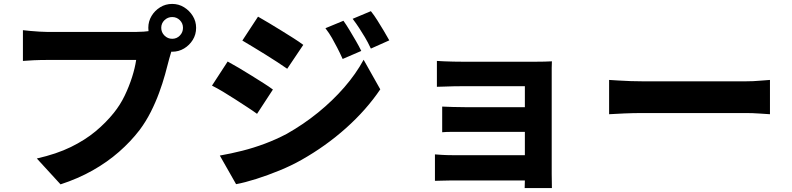

<svg xmlns="http://www.w3.org/2000/svg" viewBox="-20 -880 4040 980"><path d="M803 -738Q803 -715 819.5 -698.5Q836 -682 859 -682Q882 -682 898 -698.5Q914 -715 914 -738Q914 -761 898 -777Q882 -793 859 -793Q836 -793 819.5 -777Q803 -761 803 -738ZM737 -738Q737 -771 753.5 -798.5Q770 -826 797.5 -843Q825 -860 859 -860Q892 -860 919.5 -843Q947 -826 964 -798.5Q981 -771 981 -738Q981 -704 964 -676.5Q947 -649 919.5 -632.5Q892 -616 859 -616Q825 -616 797.5 -632.5Q770 -649 753.5 -676.5Q737 -704 737 -738ZM868 -655Q861 -640 855 -618.5Q849 -597 844 -581Q835 -545 822.5 -500Q810 -455 792 -406Q774 -357 749.5 -308.5Q725 -260 693 -217Q648 -158 587.5 -105Q527 -52 452.5 -10Q378 32 289 61L168 -71Q269 -94 341.5 -129.5Q414 -165 467.5 -209.5Q521 -254 561 -304Q594 -345 616.5 -392Q639 -439 654 -486Q669 -533 675 -574Q660 -574 626 -574Q592 -574 548 -574Q504 -574 455.5 -574Q407 -574 361 -574Q315 -574 278.5 -574Q242 -574 222 -574Q186 -574 151.5 -572.5Q117 -571 97 -569V-726Q113 -724 135.5 -722Q158 -720 182 -718.5Q206 -717 222 -717Q239 -717 268.5 -717Q298 -717 335.5 -717Q373 -717 414.5 -717Q456 -717 496.5 -717Q537 -717 572.5 -717Q608 -717 634.5 -717Q661 -717 674 -717Q690 -717 713.5 -718.5Q737 -720 759 -725Z M1733 -774Q1748 -753 1764.5 -725.5Q1781 -698 1797 -670.5Q1813 -643 1824 -620L1729 -579Q1714 -612 1701 -637Q1688 -662 1674.5 -686Q1661 -710 1641 -736ZM1873 -823Q1890 -802 1906.5 -775.5Q1923 -749 1939 -722.5Q1955 -696 1967 -674L1873 -632Q1857 -666 1842.5 -690Q1828 -714 1813.5 -736.5Q1799 -759 1780 -784ZM1297 -795Q1322 -781 1353.5 -762Q1385 -743 1417.5 -723Q1450 -703 1479 -684.5Q1508 -666 1528 -651L1446 -529Q1425 -544 1395.5 -563Q1366 -582 1335 -601.5Q1304 -621 1273 -639.5Q1242 -658 1217 -673ZM1102 -86Q1159 -96 1216.5 -110.5Q1274 -125 1331.5 -146.5Q1389 -168 1444 -197Q1529 -245 1603.5 -305.5Q1678 -366 1737.5 -434.5Q1797 -503 1836 -575L1921 -424Q1850 -319 1746.5 -226.5Q1643 -134 1519 -64Q1468 -35 1407 -10Q1346 15 1287.5 33.5Q1229 52 1185 60ZM1142 -566Q1168 -552 1200 -533Q1232 -514 1264 -494Q1296 -474 1324.5 -456Q1353 -438 1373 -423L1292 -299Q1270 -315 1241.5 -333.5Q1213 -352 1181.5 -372.5Q1150 -393 1119 -411.5Q1088 -430 1062 -443Z M2210 -569Q2224 -568 2247 -567Q2270 -566 2295 -565.5Q2320 -565 2340 -565Q2367 -565 2405 -565Q2443 -565 2486.5 -565Q2530 -565 2573 -565Q2616 -565 2653.5 -565Q2691 -565 2716 -565Q2734 -565 2759 -565.5Q2784 -566 2797 -567Q2796 -556 2796 -533.5Q2796 -511 2796 -494Q2796 -484 2796 -448.5Q2796 -413 2796 -363Q2796 -313 2796 -257Q2796 -201 2796 -147.5Q2796 -94 2796 -53Q2796 -12 2796 8Q2796 20 2796.5 43Q2797 66 2797 80H2658Q2659 67 2659 41.5Q2659 16 2659 1Q2659 -24 2659 -64Q2659 -104 2659 -151Q2659 -198 2659 -245Q2659 -292 2659 -333.5Q2659 -375 2659 -403.5Q2659 -432 2659 -440Q2649 -440 2627.5 -440Q2606 -440 2577.5 -440Q2549 -440 2517 -440Q2485 -440 2452.5 -440Q2420 -440 2391 -440Q2362 -440 2340 -440Q2320 -440 2294.5 -439.5Q2269 -439 2246 -438Q2223 -437 2210 -437ZM2237 -336Q2258 -335 2290.5 -334Q2323 -333 2352 -333Q2364 -333 2394 -333Q2424 -333 2464 -333Q2504 -333 2546 -333Q2588 -333 2626 -333Q2664 -333 2690 -333Q2716 -333 2723 -333V-207Q2716 -207 2690 -207Q2664 -207 2626 -207Q2588 -207 2546 -207Q2504 -207 2464 -207Q2424 -207 2394 -207Q2364 -207 2352 -207Q2323 -207 2289.5 -207Q2256 -207 2237 -205ZM2200 -92Q2212 -91 2236 -89.5Q2260 -88 2287 -88Q2303 -88 2338 -88Q2373 -88 2418.5 -88Q2464 -88 2513 -88Q2562 -88 2606 -88Q2650 -88 2681.5 -88Q2713 -88 2724 -88V41Q2710 41 2677 41Q2644 41 2599.5 41Q2555 41 2507.5 41Q2460 41 2415 41Q2370 41 2336 41Q2302 41 2287 41Q2266 41 2239 42Q2212 43 2200 43Z M3089 -472Q3108 -471 3138 -469Q3168 -467 3199.5 -466Q3231 -465 3256 -465Q3284 -465 3321.5 -465Q3359 -465 3402.5 -465Q3446 -465 3491.5 -465Q3537 -465 3581.5 -465Q3626 -465 3666 -465Q3706 -465 3738 -465Q3770 -465 3790 -465Q3825 -465 3857 -468Q3889 -471 3910 -472V-297Q3892 -298 3856.5 -300.5Q3821 -303 3790 -303Q3770 -303 3737.5 -303Q3705 -303 3665 -303Q3625 -303 3580.5 -303Q3536 -303 3490.5 -303Q3445 -303 3402 -303Q3359 -303 3321 -303Q3283 -303 3256 -303Q3213 -303 3166 -301Q3119 -299 3089 -297Z"/></svg>

Font: Noto Sans TC ExtraBold
Style: Regular
Weight: 800
Designer: Ryoko NISHIZUKA  (kana, bopomofo & ideographs); Paul D. Hunt (Latin, Greek & Cyrillic); Sandoll Communications , Soo-you
Foundry: Adobe
Version: Version 2.004-H2;hotconv 1.0.118;makeotfexe 2.5.65603